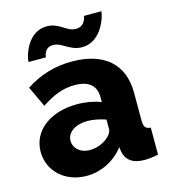

<svg xmlns="http://www.w3.org/2000/svg" viewBox="-110 -818 807 915"><g transform="rotate(-15 293.0 -360.0)"><path d="M210 -634C255 -634 282 -588 343 -588C441 -588 475 -709 475 -730H389C389 -727 383 -680 337 -680C290 -680 267 -728 204 -728C110 -728 77 -616 77 -586H163C163 -589 166 -634 210 -634ZM22 -157C22 -62 100 10 205 10C275 10 343 -22 390 -82L393 -59C401 -18 431 8 491 8C508 8 531 6 559 0V-133C534 -135 525 -146 525 -178V-315C525 -458 433 -535 276 -535C191 -535 117 -512 48 -467L96 -365C153 -403 202 -423 260 -423C331 -423 365 -392 365 -334V-311C334 -324 291 -332 248 -332C115 -332 22 -261 22 -157ZM340 -137C318 -118 284 -105 252 -105C203 -105 173 -136 173 -171C173 -213 216 -242 275 -242C302 -242 337 -235 365 -225V-178C365 -165 355 -149 340 -137Z"/></g></svg>

Font: FIGSv2-sans-serif ExtraBold
Style: Regular
Weight: 800
Designer: Matt McInerney, Pablo Impallari, Rodrigo Fuenzalida,Mirko Velimirovic
Foundry: Matt McInerney, Pablo Impallari, Rodrigo Fuenzalida
Version: Version 4.021;hotconv 1.0.109;makeotfexe 2.5.65596